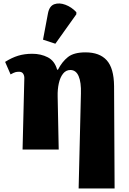

<svg xmlns="http://www.w3.org/2000/svg" viewBox="-20 -848 734 1089"><path d="M426 221 439 -317Q441 -381 426 -416Q411 -451 379 -451Q354 -451 337.5 -430Q321 -409 313.5 -375Q306 -341 307 -301L313 0H108L118 -406Q118 -420 111 -430.5Q104 -441 88 -441Q76 -441 67 -438.5Q58 -436 40 -426L9 -497Q47 -521 83 -532Q119 -543 163 -543Q212 -543 251 -523Q290 -503 304 -453H309Q332 -498 365.5 -524.5Q399 -551 465 -551Q545 -551 585.5 -506Q626 -461 627 -360L630 221ZM294 -600 224 -623 252 -772Q260 -814 288 -824Q316 -834 351 -821Q386 -808 413 -779V-767Z"/></svg>

Font: Noto Serif Black
Style: Regular
Weight: 900
Designer: Monotype Design Team
Foundry: Monotype Imaging Inc.
Version: Version 2.014; ttfautohint (v1.8.4.7-5d5b)